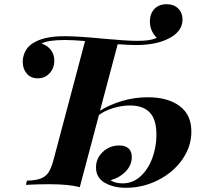

<svg xmlns="http://www.w3.org/2000/svg" viewBox="-20 -878 967 912"><path d="M889 -253Q889 -182 846 -120.5Q803 -59 731 -22.5Q659 14 578 14Q519 14 477.5 -10Q436 -34 436 -83Q436 -126 468.5 -156.5Q501 -187 546 -187Q575 -187 590.5 -173Q606 -159 606 -132Q606 -93 576.5 -63Q547 -33 505 -22Q528 -7 562 -7Q611 -7 647.5 -40.5Q684 -74 703.5 -127Q723 -180 723 -238Q723 -311 691 -344Q659 -377 598 -377Q558 -377 517.5 -364.5Q477 -352 450 -332L359 11Q306 -3 213 -3Q160 -3 103 0L108 -20Q150 -21 173.5 -30Q197 -39 210 -58.5Q223 -78 233 -114L384 -683Q329 -688 289 -688Q207 -688 177 -671Q204 -663 221 -641.5Q238 -620 238 -590Q238 -555 216 -530.5Q194 -506 159 -506Q126 -506 107 -528.5Q88 -551 88 -585Q88 -613 103 -639.5Q118 -666 153 -682Q201 -706 287 -706Q353 -706 473 -694Q583 -684 631 -684Q664 -684 685 -687Q706 -690 725 -698Q692 -731 692 -776Q692 -813 713.5 -835.5Q735 -858 771 -858Q806 -858 826.5 -837.5Q847 -817 847 -785Q847 -756 829.5 -733Q812 -710 781 -695Q722 -664 624 -664Q599 -664 539 -668L455 -352Q499 -380 558.5 -398Q618 -416 682 -416Q777 -416 833 -374.5Q889 -333 889 -253Z"/></svg>

Font: Playfair Display SC
Style: Bold Italic
Weight: 700
Italic angle: -14°
Designer: Claus Eggers Sørensen
Foundry: Claus Eggers Sørensen
Version: Version 1.200; ttfautohint (v1.6)